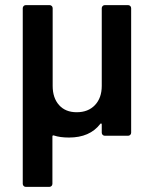

<svg xmlns="http://www.w3.org/2000/svg" viewBox="-20 -531 589 751"><path d="M390 -511H481Q486 -511 489.5 -507.5Q493 -504 493 -499V-12Q493 -7 489.5 -3.5Q486 0 481 0H390Q385 0 381.5 -3.5Q378 -7 378 -12V-44Q378 -47 376 -48Q374 -49 372 -46Q331 7 250 7Q215 7 191 -1Q185 -3 185 3V188Q185 193 181.5 196.5Q178 200 173 200H81Q76 200 72.5 196.5Q69 193 69 188V-499Q69 -504 72.5 -507.5Q76 -511 81 -511H174Q179 -511 182.5 -507.5Q186 -504 186 -499V-195Q186 -148 211 -120Q236 -92 280 -92Q325 -92 351.5 -120Q378 -148 378 -195V-499Q378 -504 381.5 -507.5Q385 -511 390 -511Z"/></svg>

Font: Barlow SemiBold
Style: Regular
Weight: 600
Designer: Jeremy Tribby
Foundry: Tribby Type
Version: Version 1.422